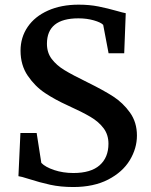

<svg xmlns="http://www.w3.org/2000/svg" viewBox="-20 -771 633 803"><path d="M57.1 0ZM65.4 -214.8H133.3L152.8 -89.8Q169.4 -72.3 206.5 -59.8Q243.7 -47.4 287.1 -47.4Q359.9 -47.4 396.7 -79.8Q433.6 -112.3 433.6 -169.9Q433.6 -207.5 413.3 -234.6Q393.1 -261.7 358.4 -282.2Q323.7 -302.7 263.2 -330.1Q210.4 -354 168.5 -381.8Q126.5 -409.7 96.2 -454.1Q65.9 -498.5 65.9 -559.1Q65.9 -614.7 95.7 -658.4Q125.5 -702.1 180.7 -726.8Q235.8 -751.5 309.1 -751.5Q354 -751.5 392.1 -743.9Q430.2 -736.3 471.2 -724.6Q492.7 -718.3 505.9 -715.8L499.5 -548.3H434.1L411.6 -667Q402.3 -677.2 372.6 -685.8Q342.8 -694.3 308.1 -694.3Q176.3 -694.3 176.3 -587.9Q176.3 -550.8 196.3 -524.4Q216.3 -498 249.5 -477.8Q282.7 -457.5 347.7 -425.8Q412.1 -394 453.1 -367.7Q494.1 -341.3 523.4 -300.5Q552.7 -259.8 552.7 -204.1Q552.7 -150.4 522.7 -100.8Q492.7 -51.3 432.4 -20Q372.1 11.2 286.1 11.2Q233.4 11.2 189.9 1.7Q146.5 -7.8 99.6 -22.9Q67.4 -33.2 57.1 -34.2Z"/></svg>

Font: Merriweather
Style: Regular
Weight: 400
Designer: Eben Sorkin
Foundry: Eben Sorkin
Version: Version 1.584; ttfautohint (v1.6)